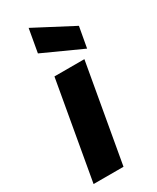

<svg xmlns="http://www.w3.org/2000/svg" viewBox="-211 -890 775 950"><g transform="rotate(-30 176.5 -415.0)"><path d="M24.1 0H195.1L293.7 -557.9H122.6ZM108.7 -697.4 331.4 -596.3 352.7 -714.2 132.1 -829.8Z"/></g></svg>

Font: Poppins Devanagari Thin
Style: Italic
Weight: 100
Italic angle: -10°
Designer: Ninad Kale (Devanagari), Jonny Pinhorn (Latin)
Foundry: Indian Type Foundry
Version: 4.005